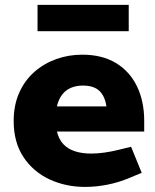

<svg xmlns="http://www.w3.org/2000/svg" viewBox="-20 -746 627 775"><path d="M323.9 8.5Q245 8.5 179.3 -22.2Q113.6 -53 74.4 -112.5Q35.2 -172 35.2 -257.4Q35.2 -321.4 57.4 -371.3Q79.6 -421.3 118.5 -455.6Q157.5 -489.8 207.2 -507.6Q256.9 -525.3 312.3 -525.3Q391.8 -525.3 447.5 -491.9Q503.2 -458.4 532.6 -398.2Q562.1 -337.9 562.1 -257.5V-215.1H209.9Q217.4 -183.4 236 -163.8Q254.5 -144.2 283.1 -135.2Q311.7 -126.1 347.7 -126.1Q373.3 -126.1 401.7 -130.1Q430.2 -134.1 460.2 -141.6L509.1 -153.6L552 -48.5L504.1 -28.5Q459.2 -9.5 413.3 -0.5Q367.3 8.5 323.9 8.5ZM209.5 -316.4H409.6Q403.6 -358 381 -379.3Q358.4 -400.6 314.8 -400.6Q287.7 -400.6 266.4 -391.6Q245.1 -382.6 230.8 -364Q216.5 -345.4 209.5 -316.4ZM131.5 -620V-726.3H499.6V-620Z"/></svg>

Font: REM Medium
Style: Regular
Weight: 500
Designer: Octavio Pardo
Foundry: Ashler Design
Version: Version 1.005;gftools[0.9.28]